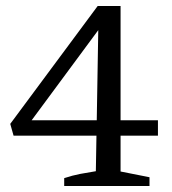

<svg xmlns="http://www.w3.org/2000/svg" viewBox="-20 -617 572 637"><path d="M193 0V-26Q220 -35 246 -40Q272 -45 298 -49L300 -167H25L14 -206L304 -597H380V-218H504V-167H380V-48L476 -29V0ZM85 -218H301L306 -517Z"/></svg>

Font: Piazzolla SC
Style: Regular
Weight: 400
Designer: Juan Pablo del Peral
Foundry: Huerta Tipografica
Version: Version 1.330